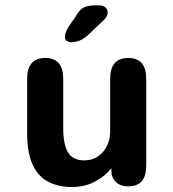

<svg xmlns="http://www.w3.org/2000/svg" viewBox="-20 -702 659 732"><path d="M152.5 -481Q221 -481 221 -401.5V-214.5Q221 -151 239.5 -120.8Q258 -90.5 301.5 -90.5Q331 -90.5 353 -105.2Q375 -120 387.5 -145.5Q400 -171 400 -201.5V-401.5Q400 -481 469 -481Q537.5 -481 537.5 -401.5V-70.5Q537.5 8.5 469 8.5Q418.5 8.5 405.5 -37L404.5 -60.5Q379 -29 340.8 -9Q302.5 11 254 11Q203 11 164.5 -8.8Q126 -28.5 104.8 -73.5Q83.5 -118.5 83.5 -194V-401.5Q83.5 -481 152.5 -481ZM252.5 -541Q243.5 -541 235.5 -545.5Q227.5 -550 227.5 -562.5Q227.5 -576.5 242 -601L267.5 -637.5Q283.5 -665.5 299 -673.5Q314.5 -681.5 343.5 -681.5H358Q373.5 -681.5 382 -673.8Q390.5 -666 390.5 -654.5Q390.5 -638 371 -621L315 -568Q297 -552 281.5 -546.5Q266 -541 252.5 -541Z"/></svg>

Font: Sono ExtraLight Monospace SemiBold
Style: Regular
Weight: 600
Version: Version 2.112